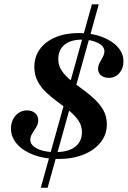

<svg xmlns="http://www.w3.org/2000/svg" viewBox="-20 -738 602 905"><path d="M255.3 11.3Q190.7 11.3 140.3 -7.3Q89.9 -25.9 60.8 -58.4Q31.8 -90.9 31.8 -131.8Q31.8 -168.7 53.6 -193.1Q75.3 -217.6 107.4 -217.6Q131.2 -217.6 145.7 -204.7Q160.2 -191.9 160.2 -171.1Q160.2 -154.1 150.8 -138.7Q141.3 -123.4 132 -108.6Q122.7 -93.9 122.7 -78.5Q122.7 -62 138.2 -48.5Q153.7 -35.1 181.5 -27.8Q209.3 -20.6 243.5 -21Q302.5 -21.5 334.3 -46.2Q366.2 -71 366.2 -114.9Q366.2 -145.8 350 -169.4Q333.9 -193 308.4 -214.1Q282.9 -235.1 254 -256.1Q225.1 -277 199.7 -300.5Q174.2 -324.1 158 -354Q141.9 -383.9 141.9 -422.6Q141.9 -470.7 168.2 -506.7Q194.6 -542.8 241.9 -562.5Q289.2 -582.3 352.7 -582.3Q412.2 -582.3 459.8 -564.5Q507.5 -546.7 534.7 -516.7Q562 -486.7 562 -448.7Q562 -415.7 542.6 -393.4Q523.2 -371 493.4 -371Q470.5 -371 456.4 -382.6Q442.2 -394.2 442.2 -412.9Q442.2 -428.4 449.8 -442.2Q457.4 -456 464.7 -469.6Q472.1 -483.2 472.1 -496.7Q472.1 -520.1 441.8 -535.6Q411.6 -551.2 366.8 -551.2Q313.3 -551.2 284 -527Q254.7 -502.8 254.7 -459.3Q254.7 -429.2 271.1 -404.9Q287.5 -380.5 313.6 -359.4Q339.6 -338.4 369.4 -317Q399.1 -295.7 424.9 -271.5Q450.8 -247.4 467.2 -218.5Q483.6 -189.5 483.6 -151.7Q483.6 -104 454.3 -67.1Q425.1 -30.2 374 -9.5Q322.8 11.3 255.3 11.3ZM172.2 146.8 413.3 -717.7H445.6L204.5 146.8Z"/></svg>

Font: Playfair 5pt SemiExpanded Light 12pt
Style: Italic
Weight: 300
Italic angle: -15.6°
Version: Version 2.000;gftools[0.9.28]